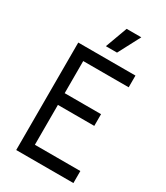

<svg xmlns="http://www.w3.org/2000/svg" viewBox="-229 -1040 978 1134"><g transform="rotate(30 260.0 -473.0)"><path d="M469 -653H159V-434H407V-354H159V-82H469V0H79V-733H469ZM386 -946 307 -796H231L286 -946Z"/></g></svg>

Font: Kreadon
Style: Regular
Weight: 400
Designer: kohakuno
Foundry: StudioGnu
Version: Version 1.000;Glyphs 3.1.2 (3151)